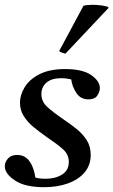

<svg xmlns="http://www.w3.org/2000/svg" viewBox="-22 -766 471 798"><path d="M161 12Q82 12 40 -16Q-2 -44 -2 -75Q-2 -92 11 -107Q24 -122 49 -122Q74 -122 89.5 -108Q105 -94 113.5 -72Q122 -50 125 -28Q136 -25 146.5 -24Q157 -23 167 -23Q208 -23 236 -40.5Q264 -58 264 -93Q264 -124 240 -145.5Q216 -167 170 -198Q143 -217 118 -237.5Q93 -258 77 -283Q61 -308 61 -339Q61 -371 80.5 -403.5Q100 -436 142 -457.5Q184 -479 249 -479Q321 -479 357 -454Q393 -429 393 -400Q393 -385 382.5 -369Q372 -353 346 -353Q313 -353 295.5 -379.5Q278 -406 274 -436Q253 -441 232 -441Q192 -441 171 -422.5Q150 -404 150 -375Q150 -344 174.5 -321.5Q199 -299 246 -267Q273 -249 298 -228.5Q323 -208 339 -182.5Q355 -157 355 -122Q355 -80 330 -50Q305 -20 261 -4Q217 12 161 12ZM428 -737 429 -733 250 -543Q248 -543 237.5 -546.5Q227 -550 224 -554L325 -742Q331 -744 341.5 -745Q352 -746 363 -746Q381 -746 399.5 -743.5Q418 -741 428 -737Z"/></svg>

Font: Tiro Bangla
Style: Italic
Weight: 400
Italic angle: -11°
Designer: Bangla: John Hudson & Fiona Ross, assisted by Neelakash Kshetrimayum. Latin: John Hudson with Paul Hanslow, assisted by 
Foundry: Tiro Typeworks Ltd.
Version: Version 1.60